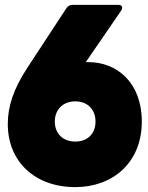

<svg xmlns="http://www.w3.org/2000/svg" viewBox="-20 -760 606 788"><path d="M289 8C440 8 562 -90 562 -261C562 -422 459 -505 343 -505H332L477 -716C486 -730 481 -740 465 -740H278C268 -740 259 -736 253 -727L93 -483C34 -393 12 -322 12 -251C12 -96 124 8 289 8ZM205 -261C205 -311 239 -344 289 -344C339 -344 372 -311 372 -261C372 -211 339 -179 289 -179C239 -179 205 -211 205 -261Z"/></svg>

Font: Malmofest Black-Rounded
Style: Regular
Weight: 800
Designer: Jonny Pinhorn (Poppins), Kolossal
Version: Version 1.004;Glyphs 3.1.2 (3151)